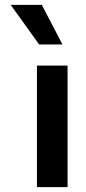

<svg xmlns="http://www.w3.org/2000/svg" viewBox="-20 -770 353 790"><path d="M24 -750H152L237 -587H141ZM132 -500H258V0H132Z"/></svg>

Font: Oakes Grotesk
Style: Bold
Weight: 600
Designer: Samuel Oakes
Foundry: Samuel Oakes
Version: Version 1.000;PS 001.000;hotconv 1.0.88;makeotf.lib2.5.64775